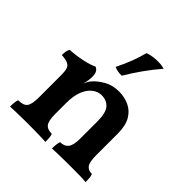

<svg xmlns="http://www.w3.org/2000/svg" viewBox="-191 -867 1017 1017"><g transform="rotate(45 317.5 -358.5)"><path d="M109 -211V-307Q109 -334 104.5 -350Q100 -366 84.5 -374Q69 -382 36 -384Q36 -398 38 -410.5Q40 -423 46 -433Q91 -435 136.5 -445Q182 -455 206 -467Q217 -463 224.5 -451.5Q232 -440 232 -417ZM540 -138Q540 -87 553 -69Q566 -51 594 -51Q599 -40 600 -27.5Q601 -15 601 3Q579 1 547 0.5Q515 0 483 0Q462 0 436.5 0.5Q411 1 388 1.5Q365 2 349 3Q349 -13 350.5 -26.5Q352 -40 356 -51Q387 -51 402.5 -70.5Q418 -90 418 -142V-267Q418 -334 395.5 -358.5Q373 -383 335 -383Q310 -383 286 -365.5Q262 -348 247 -312Q232 -276 232 -220V-138Q232 -88 246 -69.5Q260 -51 294 -51Q298 -39 299 -26.5Q300 -14 300 3Q286 2 264 1.5Q242 1 217.5 0.5Q193 0 170 0Q149 0 123 0.5Q97 1 73.5 1.5Q50 2 35 3Q35 -14 36.5 -28Q38 -42 42 -51Q81 -51 95 -69.5Q109 -88 109 -138V-307L232 -417Q232 -405 230 -389.5Q228 -374 223 -357Q228 -367 232.5 -377Q237 -387 246 -396Q265 -419 301.5 -440.5Q338 -462 388 -462Q428 -462 463 -446Q498 -430 519 -394.5Q540 -359 540 -299ZM338 -531Q323 -530 307.5 -533Q292 -536 282 -541Q306 -589 321 -629Q336 -669 346 -708Q367 -716 388.5 -718.5Q410 -721 429 -720Q440 -720 450.5 -718Q461 -716 469 -714Q434 -674 399.5 -625.5Q365 -577 338 -531Z"/></g></svg>

Font: Vollkorn SemiBold
Style: Regular
Weight: 600
Designer: Friedrich Althausen
Foundry: Friedrich Althausen
Version: Version 5.000